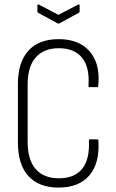

<svg xmlns="http://www.w3.org/2000/svg" viewBox="-20 -840 524 868"><path d="M245 8Q156 8 108.5 -44Q61 -96 61 -196V-460Q61 -559 108.5 -611Q156 -663 245 -663Q307 -663 349 -638Q391 -613 411 -566Q431 -519 424 -452Q424 -446 419 -446H386Q380 -446 380 -452Q386 -536 351 -579Q316 -622 246 -622Q178 -622 141.5 -580.5Q105 -539 105 -458V-198Q105 -117 141.5 -75.5Q178 -34 246 -34Q318 -34 352 -77.5Q386 -121 382 -204Q381 -210 387 -210H419Q425 -210 425 -203Q431 -102 384 -47Q337 8 245 8ZM241 -734 153 -782Q149 -784 149 -790V-816Q149 -822 156 -819L244 -773L333 -819Q340 -822 340 -816V-790Q340 -784 336 -782L248 -734Q244 -732 241 -734Z"/></svg>

Font: Sofia Sans Condensed Light
Style: Regular
Weight: 300
Designer: Botio Nikoltchev, Ani Petrova
Foundry: lettersoup
Version: Version 4.101